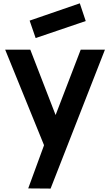

<svg xmlns="http://www.w3.org/2000/svg" viewBox="-20 -853 634 1123"><path d="M481.4 -730 188.5 -630.4 153.3 -732.4 446.8 -833.5ZM452.1 -562.5H593.8L275.9 250L145 249L236.3 0L237.3 -4.4L10.3 -562.5H157.2L305.2 -180.2Z"/></svg>

Font: Manrope3 ExtraBold
Style: Bold
Weight: 800
Width: 4
Designer: Mikhail Sharanda
Foundry: Mikhail Sharanda
Version: Version 3.000;PS 003.000;hotconv 1.0.88;makeotf.lib2.5.64775